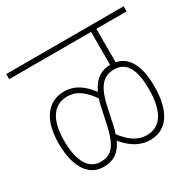

<svg xmlns="http://www.w3.org/2000/svg" viewBox="-130 -761 858 847"><g transform="rotate(-30 299.0 -337.0)"><path d="M0 -596H417V-428C378 -428 339 -412 311 -352C274 -400 235 -428 182 -428C97 -428 47 -360 47 -241C47 -109 101 -52 168 -52C211 -52 249 -67 275 -124C316 -74 359 -52 406 -52C489 -52 539 -119 539 -249C539 -361 501 -415 444 -426V-596H598V-622H0ZM295 -185 316 -282C338 -380 376 -402 422 -402C478 -402 512 -360 512 -250C512 -128 468 -78 404 -78C358 -78 322 -103 285 -151C289 -161 292 -172 295 -185ZM74 -240C74 -351 117 -402 182 -402C234 -402 266 -372 300 -325C296 -314 293 -301 290 -287L270 -195C248 -100 216 -78 168 -78C113 -78 74 -126 74 -240Z"/></g></svg>

Font: Noto Sans Devanagari Condensed Thin
Style: Regular
Weight: 100
Width: 3
Designer: Jelle Bosma - Monotype Design Team
Foundry: Monotype Imaging Inc.
Version: Version 2.004